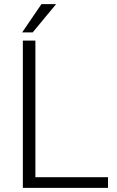

<svg xmlns="http://www.w3.org/2000/svg" viewBox="-20 -907 567 927"><path d="M501.5 -51.3V0H90.3V-710.9H150.9V-51.3ZM86.9 -750.5 180.2 -887.2H251L137.7 -750.5Z"/></svg>

Font: Vazirmatn FD ExtraLight
Style: Regular
Weight: 200
Designer: Saber Rastikerdar
Foundry: Saber Rastikerdar
Version: Version 33.003